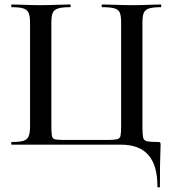

<svg xmlns="http://www.w3.org/2000/svg" viewBox="-20 -645 773 856"><path d="M682 187Q682 92 641.5 46Q601 0 520 0H32Q30 0 30 -6Q30 -12 32 -12Q67 -12 84 -17Q101 -22 107.5 -37Q114 -52 114 -81V-544Q114 -573 107.5 -587.5Q101 -602 84 -607.5Q67 -613 32 -613Q30 -613 30 -619Q30 -625 32 -625Q57 -625 89 -623.5Q121 -622 156 -622Q197 -622 231.5 -623.5Q266 -625 293 -625Q295 -625 295 -619Q295 -613 293 -613Q258 -613 239.5 -607.5Q221 -602 215 -587.5Q209 -573 209 -544V-83Q209 -52 211.5 -39Q214 -26 226.5 -23.5Q239 -21 268 -21H455Q487 -21 501 -24Q515 -27 517.5 -40Q520 -53 520 -83V-544Q520 -573 514.5 -587.5Q509 -602 491 -607.5Q473 -613 436 -613Q433 -613 433 -619Q433 -625 436 -625Q463 -625 497.5 -623.5Q532 -622 572 -622Q608 -622 640 -623.5Q672 -625 697 -625Q699 -625 699 -619Q699 -613 697 -613Q663 -613 645 -607.5Q627 -602 621 -587.5Q615 -573 615 -544V-81Q615 -47 618 -32.5Q621 -18 636 -15Q651 -12 684 -12Q692 -12 694 -10Q696 -8 696 0Q696 16 695 35Q694 54 693.5 89Q693 124 693 187Q693 191 687.5 191Q682 191 682 187Z"/></svg>

Font: Cormorant SemiBold
Style: Regular
Weight: 600
Designer: Christian Thalmann (Catharsis Fonts)
Foundry: Catharsis Fonts
Version: Version 4.000